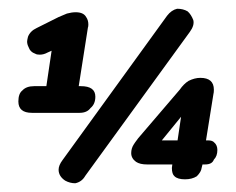

<svg xmlns="http://www.w3.org/2000/svg" viewBox="-20 -504 539 439"><path d="M394 -237 386 -183H350ZM53 -246H162Q179 -246 187 -257Q198 -266 198 -283Q198 -307 165 -307H160L181 -441Q182 -443 182 -448Q182 -458 177 -465Q171 -476 153 -476Q144 -476 133 -473L114 -465L64 -440Q49 -433 44 -420Q42 -412 42 -409Q42 -403 45 -397Q49 -385 61 -381Q64 -379 71 -379Q80 -379 89 -384L98 -388L86 -307H58Q40 -307 31 -297Q22 -290 22 -272Q22 -246 53 -246ZM129 -91Q140 -85 152 -85Q167 -88 175 -102L414 -431Q425 -446 422 -458Q417 -471 409 -478Q399 -484 385 -484Q372 -481 362 -468L123 -138Q114 -126 114 -116Q114 -101 129 -91ZM291 -134Q300 -128 316 -128H374L373 -120Q373 -106 379 -101Q386 -94 403 -94Q419 -94 430 -101Q440 -111 441 -120L443 -128H449Q465 -128 469 -139Q477 -147 477 -161Q477 -172 470 -178Q466 -183 456 -183H451L468 -289Q469 -292 469 -299Q469 -326 438 -326Q425 -326 411 -319Q400 -312 391 -299L296 -188Q287 -176 286 -174Q280 -165 280 -154Q280 -142 291 -134Z"/></svg>

Font: Sangu Suruhee
Style: Regular
Weight: 400
Designer: Hasan Shazil
Foundry: Thaana Type Foundry
Version: Version 1.010